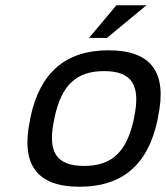

<svg xmlns="http://www.w3.org/2000/svg" viewBox="-20 -700 630 729"><path d="M96 -256 94 -244C58 -75 120 9 282 9C445 9 542 -75 578 -244L580 -256C616 -425 555 -509 392 -509C230 -509 132 -425 96 -256ZM186 -247 187 -253C213 -376 269 -430 375 -430C482 -430 515 -376 489 -253L488 -247C461 -124 406 -70 299 -70C193 -70 159 -124 186 -247ZM318 -556H386L536 -680H422Z"/></svg>

Font: LT Wave Text Italic
Style: Regular
Weight: 400
Designer: Daniel Lyons
Version: Version 2.5 (Glyphs App)